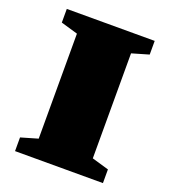

<svg xmlns="http://www.w3.org/2000/svg" viewBox="-131 -802 792 897"><g transform="rotate(20 265.5 -353.5)"><path d="M484 -68V0H47V-68L131 -92.5V-614.5L47 -639V-707H484V-639L400 -614.5V-92.5Z"/></g></svg>

Font: Newsreader Caption ExtraBold
Style: Regular
Weight: 800
Designer: Hugues Gentile
Foundry: Production Type
Version: Version 1.001